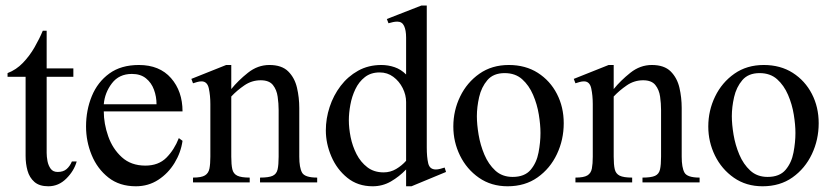

<svg xmlns="http://www.w3.org/2000/svg" viewBox="-20 -647 2955 681"><path d="M234.9 -74.2H252Q242.7 -41 215.3 -13.7Q188 13.7 151.4 13.7Q119.6 13.7 102.1 -1.7Q84.5 -17.1 77.6 -41.7Q70.8 -66.4 70.8 -93.8V-374.5H6.8V-387.7Q37.6 -399.4 61.3 -424.1Q85 -448.7 102.5 -479.2Q120.1 -509.8 131.8 -538.1H145.5V-404.3H240.2V-374.5H145.5V-104.5Q145.5 -91.3 148.4 -75.7Q151.4 -60.1 159.7 -48.6Q168 -37.1 184.6 -37.1Q204.6 -37.1 216.3 -47.4Q228 -57.6 234.9 -74.2Z M614.3 -157.2 627.4 -147.5Q621.6 -106 599.1 -69.1Q576.7 -32.2 541.5 -9.3Q506.3 13.7 461.9 13.7Q403.8 13.7 364.5 -17.3Q325.2 -48.3 305.2 -96.9Q285.2 -145.5 285.2 -198.2Q285.2 -256.3 305.7 -306.2Q326.2 -356 367.7 -386.2Q409.2 -416.5 472.7 -416.5Q545.9 -416.5 586.7 -369.9Q627.4 -323.2 627.4 -252H348.1Q348.1 -208.5 363.8 -163.8Q379.4 -119.1 412.1 -89.4Q444.8 -59.6 495.6 -59.6Q542 -59.6 570.1 -87.6Q598.1 -115.7 614.3 -157.2ZM348.1 -277.3H535.2Q535.2 -304.2 526.1 -328.9Q517.1 -353.5 497.8 -369.1Q478.5 -384.8 447.8 -384.8Q402.3 -384.8 377 -351.6Q351.6 -318.4 348.1 -277.3Z M1105 0H902.3V-17.1Q933.1 -17.1 947 -23.4Q960.9 -29.8 964.6 -46.1Q968.3 -62.5 968.3 -91.3V-256.8Q968.3 -279.8 964.8 -304.2Q961.4 -328.6 948 -345.5Q934.6 -362.3 904.8 -362.3Q873 -362.3 846.7 -344.2Q820.3 -326.2 800.3 -304.7V-91.3Q800.3 -63 804 -46.9Q807.6 -30.8 821.5 -23.9Q835.4 -17.1 865.7 -17.1V0H664.6V-17.1Q694.3 -17.1 707 -24.9Q719.7 -32.7 722.9 -49.3Q726.1 -65.9 726.1 -91.3V-277.8Q726.1 -308.1 720.7 -333.3Q715.3 -358.4 694.8 -358.4Q687.5 -358.4 679.7 -356.2Q671.9 -354 664.6 -351.6L658.7 -367.2L782.2 -416.5H800.3V-331.1Q824.7 -361.3 859.4 -388.9Q894 -416.5 935.5 -416.5Q979.5 -416.5 1002.4 -393.6Q1025.4 -370.6 1033.4 -335.7Q1041.5 -300.8 1041.5 -264.2V-91.3Q1041.5 -52.7 1051.3 -34.9Q1061 -17.1 1105 -17.1Z M1562 -37.1 1439.5 13.7H1420.4V-45.9Q1396 -20.5 1366.5 -3.4Q1336.9 13.7 1301.8 13.7Q1249 13.7 1211.9 -16.4Q1174.8 -46.4 1155.3 -92Q1135.7 -137.7 1135.7 -184.6Q1135.7 -226.6 1149.2 -267.6Q1162.6 -308.6 1188.2 -342.3Q1213.9 -376 1250.2 -396.2Q1286.6 -416.5 1332.5 -416.5Q1356.9 -416.5 1379.6 -408.7Q1402.3 -400.9 1420.4 -382.8V-513.7Q1420.4 -539.6 1413.3 -554.9Q1406.2 -570.3 1389.2 -570.3Q1381.3 -570.3 1373.8 -568.6Q1366.2 -566.9 1357.9 -564.5L1352.1 -579.6L1474.6 -627.4H1493.7V-124Q1493.7 -89.8 1498.8 -67.9Q1503.9 -45.9 1525.9 -45.9Q1533.2 -45.9 1541.3 -48.1Q1549.3 -50.3 1557.1 -52.7ZM1420.4 -76.7V-285.2Q1420.4 -310.5 1408.2 -334.7Q1396 -358.9 1375 -374.5Q1354 -390.1 1326.7 -390.1Q1295.4 -390.1 1274.2 -373.5Q1252.9 -356.9 1240.5 -330.8Q1228 -304.7 1222.7 -275.4Q1217.3 -246.1 1217.3 -220.7Q1217.3 -192.9 1223.6 -160.9Q1230 -128.9 1244.6 -100.3Q1259.3 -71.8 1283 -53.7Q1306.6 -35.6 1340.8 -35.6Q1364.7 -35.6 1385 -47.6Q1405.3 -59.6 1420.4 -76.7Z M1979.5 -210Q1979.5 -151.4 1955.3 -100.3Q1931.2 -49.3 1886.7 -17.8Q1842.3 13.7 1780.3 13.7Q1722.2 13.7 1678.7 -16.6Q1635.3 -46.9 1611.6 -95.2Q1587.9 -143.6 1587.9 -198.2Q1587.9 -254.9 1612.1 -304.7Q1636.2 -354.5 1680.4 -385.5Q1724.6 -416.5 1784.7 -416.5Q1843.8 -416.5 1887.5 -388.7Q1931.2 -360.8 1955.3 -314Q1979.5 -267.1 1979.5 -210ZM1897 -175.3Q1897 -204.6 1891.1 -240.7Q1885.3 -276.9 1870.8 -310.5Q1856.4 -344.2 1832 -366Q1807.6 -387.7 1770 -387.7Q1730 -387.7 1708.7 -362.8Q1687.5 -337.9 1679.4 -302.5Q1671.4 -267.1 1671.4 -234.9Q1671.4 -206.1 1677.5 -169.4Q1683.6 -132.8 1698 -98.6Q1712.4 -64.5 1736.8 -42Q1761.2 -19.5 1798.3 -19.5Q1840.8 -19.5 1862.1 -44.7Q1883.3 -69.8 1890.1 -106Q1897 -142.1 1897 -175.3Z M2461.4 0H2258.8V-17.1Q2289.6 -17.1 2303.5 -23.4Q2317.4 -29.8 2321 -46.1Q2324.7 -62.5 2324.7 -91.3V-256.8Q2324.7 -279.8 2321.3 -304.2Q2317.9 -328.6 2304.4 -345.5Q2291 -362.3 2261.2 -362.3Q2229.5 -362.3 2203.1 -344.2Q2176.8 -326.2 2156.7 -304.7V-91.3Q2156.7 -63 2160.4 -46.9Q2164.1 -30.8 2178 -23.9Q2191.9 -17.1 2222.2 -17.1V0H2021V-17.1Q2050.8 -17.1 2063.5 -24.9Q2076.2 -32.7 2079.3 -49.3Q2082.5 -65.9 2082.5 -91.3V-277.8Q2082.5 -308.1 2077.1 -333.3Q2071.8 -358.4 2051.3 -358.4Q2043.9 -358.4 2036.1 -356.2Q2028.3 -354 2021 -351.6L2015.1 -367.2L2138.7 -416.5H2156.7V-331.1Q2181.2 -361.3 2215.8 -388.9Q2250.5 -416.5 2292 -416.5Q2335.9 -416.5 2358.9 -393.6Q2381.8 -370.6 2389.9 -335.7Q2397.9 -300.8 2397.9 -264.2V-91.3Q2397.9 -52.7 2407.7 -34.9Q2417.5 -17.1 2461.4 -17.1Z M2883.8 -210Q2883.8 -151.4 2859.6 -100.3Q2835.4 -49.3 2791 -17.8Q2746.6 13.7 2684.6 13.7Q2626.5 13.7 2583 -16.6Q2539.6 -46.9 2515.9 -95.2Q2492.2 -143.6 2492.2 -198.2Q2492.2 -254.9 2516.4 -304.7Q2540.5 -354.5 2584.7 -385.5Q2628.9 -416.5 2689 -416.5Q2748 -416.5 2791.7 -388.7Q2835.4 -360.8 2859.6 -314Q2883.8 -267.1 2883.8 -210ZM2801.3 -175.3Q2801.3 -204.6 2795.4 -240.7Q2789.6 -276.9 2775.1 -310.5Q2760.7 -344.2 2736.3 -366Q2711.9 -387.7 2674.3 -387.7Q2634.3 -387.7 2613 -362.8Q2591.8 -337.9 2583.7 -302.5Q2575.7 -267.1 2575.7 -234.9Q2575.7 -206.1 2581.8 -169.4Q2587.9 -132.8 2602.3 -98.6Q2616.7 -64.5 2641.1 -42Q2665.5 -19.5 2702.6 -19.5Q2745.1 -19.5 2766.4 -44.7Q2787.6 -69.8 2794.4 -106Q2801.3 -142.1 2801.3 -175.3Z"/></svg>

Font: Scheherazade New
Style: Regular
Weight: 400
Designer: SIL International
Foundry: SIL International
Version: Version 4.000